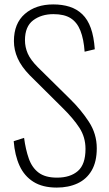

<svg xmlns="http://www.w3.org/2000/svg" viewBox="-20 -839 492 869"><path d="M237 10Q173 10 131.5 -16Q90 -42 68.5 -89Q47 -136 42 -200L89 -215Q96 -162 110.5 -121Q125 -80 155 -57.5Q185 -35 238 -35Q298 -35 332.5 -65Q367 -95 367 -165Q367 -218 339.5 -260.5Q312 -303 262 -352L114 -499Q77 -537 60 -575Q43 -613 43 -653Q43 -733 92.5 -776Q142 -819 221 -819Q262 -819 295 -808.5Q328 -798 352.5 -774.5Q377 -751 391 -712Q405 -673 409 -616L363 -605Q359 -662 344 -700Q329 -738 300 -756.5Q271 -775 222 -775Q167 -775 130 -747Q93 -719 93 -657Q93 -626 105.5 -597Q118 -568 152 -534L298 -390Q347 -342 382.5 -287.5Q418 -233 418 -168Q418 -107 395 -67.5Q372 -28 331 -9Q290 10 237 10Z"/></svg>

Font: Oswald ExtraLight
Style: Regular
Weight: 250
Designer: Vernon Adams
Foundry: Vernon Adams
Version: Version 4.100; ttfautohint (v1.8.1.43-b0c9)